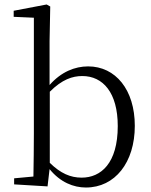

<svg xmlns="http://www.w3.org/2000/svg" viewBox="-20 -822 671 856"><path d="M363 14C493 14 581 -98 581 -261C581 -422 495 -526 373 -526C314 -526 253 -502 201 -443V-639L204 -793L188 -802L41 -774V-747L131 -743V-227C131 -173 130 -90 129 -35L43 -27V0L192 9L201 -68C249 -9 308 14 363 14ZM202 -413C257 -468 303 -483 347 -483C439 -483 505 -409 505 -260C505 -94 430 -30 344 -30C294 -30 250 -49 202 -96Z"/></svg>

Font: Noto Serif CJK HK Light
Style: Regular
Weight: 300
Designer: Ryoko NISHIZUKA 西塚涼子 (kana & ideographs); Frank Grießhammer (Latin, Greek & Cyrillic); Wenlong ZHANG 张文龙 (bopomofo); San
Foundry: Adobe
Version: Version 2.001;hotconv 1.1.0;makeotfexe 2.6.0